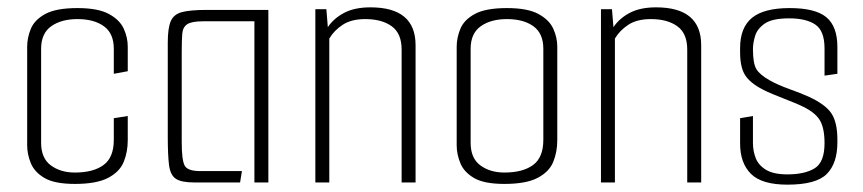

<svg xmlns="http://www.w3.org/2000/svg" viewBox="-20 -497 2350 523"><path d="M184 4Q129 4 101.5 -12Q74 -28 64 -52.5Q54 -77 54 -101V-370Q54 -394 64 -418.5Q74 -443 103.5 -459Q133 -475 191 -475Q247 -475 276.5 -459Q306 -443 317 -419Q328 -395 328 -370V-303L290 -296V-364Q290 -406 263 -425.5Q236 -445 191 -445Q147 -445 119.5 -425.5Q92 -406 92 -364V-108Q92 -66 118.5 -46.5Q145 -27 184 -27Q234 -27 262 -47.5Q290 -68 290 -116V-175L328 -181V-115Q328 -83 317 -56Q306 -29 274.5 -12.5Q243 4 184 4Z M509 0Q474 0 459 -10Q444 -20 440.5 -47Q437 -74 437 -126V-381Q437 -420 445 -439Q453 -458 475.5 -464Q498 -470 543 -470H711V0H673V-439H533Q502 -439 490 -431Q478 -423 476.5 -405.5Q475 -388 475 -356V-110Q475 -61 483 -46Q491 -31 525 -31H639L634 0Z M839 -472H869L873 -423Q889 -447 917.5 -462Q946 -477 989 -477Q1112 -477 1112 -374V0H1074V-362Q1074 -406 1047 -425.5Q1020 -445 975 -445Q937 -445 913.5 -429.5Q890 -414 877 -392V0H839Z M1354 4Q1299 4 1271.5 -12Q1244 -28 1234 -52.5Q1224 -77 1224 -101V-370Q1224 -394 1234 -418.5Q1244 -443 1273.5 -459Q1303 -475 1361 -475Q1417 -475 1446.5 -459Q1476 -443 1487 -419Q1498 -395 1498 -370V-115Q1498 -83 1487 -56Q1476 -29 1444.5 -12.5Q1413 4 1354 4ZM1354 -27Q1404 -27 1432 -47.5Q1460 -68 1460 -116V-364Q1460 -406 1433 -425.5Q1406 -445 1361 -445Q1317 -445 1289.5 -425.5Q1262 -406 1262 -364V-108Q1262 -66 1288.5 -46.5Q1315 -27 1354 -27Z M1617 -472H1647L1651 -423Q1667 -447 1695.5 -462Q1724 -477 1767 -477Q1890 -477 1890 -374V0H1852V-362Q1852 -406 1825 -425.5Q1798 -445 1753 -445Q1715 -445 1691.5 -429.5Q1668 -414 1655 -392V0H1617Z M2125 6Q2055 6 2025.5 -23.5Q1996 -53 1996 -106V-175L2031 -181V-107Q2031 -86 2038.5 -66.5Q2046 -47 2066.5 -34.5Q2087 -22 2125 -22Q2172 -22 2199 -38.5Q2226 -55 2226 -107Q2226 -150 2212 -171.5Q2198 -193 2160 -210Q2152 -214 2130 -222.5Q2108 -231 2086.5 -240Q2065 -249 2058 -253Q2023 -271 2009.5 -292.5Q1996 -314 1996 -355V-366Q1996 -422 2028.5 -448.5Q2061 -475 2131 -475Q2201 -475 2231 -450Q2261 -425 2261 -369V-296L2226 -291V-365Q2226 -413 2201 -430Q2176 -447 2130 -447Q2084 -447 2063.5 -433Q2043 -419 2037 -399.5Q2031 -380 2031 -363Q2031 -324 2040.5 -308.5Q2050 -293 2077 -278Q2098 -266 2130 -254.5Q2162 -243 2182 -234Q2228 -213 2244.5 -188.5Q2261 -164 2261 -117V-109Q2261 -52 2232 -23Q2203 6 2125 6Z"/></svg>

Font: Smooch Sans Light
Style: Regular
Weight: 300
Designer: Robert E. Leuschke
Foundry: Robert E. Leuschke
Version: Version 1.010; ttfautohint (v1.8.3)